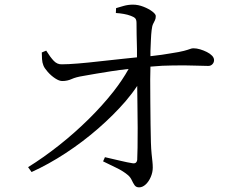

<svg xmlns="http://www.w3.org/2000/svg" viewBox="-20 -790 1040 827"><path d="M432 -113Q463 -106 496.5 -98Q530 -90 550 -87Q561 -85 566 -90Q570 -94 571 -101Q572 -118 572.5 -154.5Q573 -191 573 -239Q573 -287 572 -338Q572 -381 571 -420Q550 -388 521 -354Q469 -294 403 -236.5Q337 -179 263 -130.5Q189 -82 116 -49L101 -70Q167 -111 233.5 -163.5Q300 -216 360.5 -275.5Q421 -335 469 -396Q508 -446 534 -493Q496 -489 458 -483Q388 -472 339 -463Q307 -458 288.5 -449.5Q270 -441 248 -441Q235 -441 217.5 -452.5Q200 -464 185.5 -480.5Q171 -497 167 -508Q162 -520 161 -535.5Q160 -551 160 -564L179 -572Q197 -543 212 -527.5Q227 -512 247 -513Q273 -513 316 -516.5Q359 -520 410.5 -526Q462 -532 512 -537Q543 -540 570 -543Q570 -560 570 -578Q569 -611 568.5 -641Q568 -671 568 -691Q568 -705 562.5 -711Q557 -717 543 -722Q530 -727 513 -730Q496 -733 479 -734L480 -755Q493 -759 512.5 -764.5Q532 -770 553 -770Q575 -770 598 -761Q621 -752 636 -740.5Q651 -729 651 -721Q651 -710 647.5 -703Q644 -696 639.5 -687Q635 -678 633 -659Q631 -642 630 -618Q629 -594 628 -570Q628 -559 628 -548Q682 -554 714 -560Q754 -566 772.5 -571Q791 -576 798.5 -579Q806 -582 813 -582Q827 -582 842 -577.5Q857 -573 871 -566Q885 -559 893.5 -550Q902 -541 902 -531Q902 -521 895 -513.5Q888 -506 877 -506Q853 -506 815.5 -507.5Q778 -509 724 -508Q682 -508 628 -503Q627 -479 627 -449Q627 -402 627.5 -351Q628 -300 628.5 -253.5Q629 -207 630 -177Q631 -147 633 -127.5Q635 -108 636.5 -94.5Q638 -81 638 -68Q638 -48 629.5 -28Q621 -8 607.5 4.5Q594 17 579 17Q566 17 559.5 7.5Q553 -2 547.5 -14Q542 -26 532 -35Q511 -53 480.5 -67.5Q450 -82 424 -95Z"/></svg>

Font: Early Summer Mincho
Style: Regular
Weight: 400
Designer: GuiWonder
Version: Version 1.002